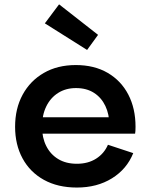

<svg xmlns="http://www.w3.org/2000/svg" viewBox="-20 -853 689 884"><path d="M252 -833 431.5 -692.5 381 -623 186.5 -745.5ZM334 10.5Q246 10.5 182 -25Q118 -60.5 83.8 -123.8Q49.5 -187 49.5 -269.5Q49.5 -353 84.2 -417Q119 -481 181.8 -517.2Q244.5 -553.5 329 -553.5Q414 -553.5 475.8 -517.5Q537.5 -481.5 570.8 -417.5Q604 -353.5 604 -269.5Q604 -257.5 603.5 -250.2Q603 -243 602 -237.5H481.5Q482.5 -245.5 483 -254.8Q483.5 -264 483.5 -276.5Q483.5 -326.5 465.2 -365Q447 -403.5 412.8 -425.5Q378.5 -447.5 330 -447.5Q283 -447.5 247.8 -425.2Q212.5 -403 193 -363Q173.5 -323 173.5 -269.5Q173.5 -219.5 192.8 -181Q212 -142.5 247.8 -120.8Q283.5 -99 334 -99Q385.5 -99 422.5 -122.5Q459.5 -146 477 -186.5L593.5 -148Q564 -74.5 495.5 -32Q427 10.5 334 10.5ZM127 -237.5V-313H546.5L570 -237.5Z"/></svg>

Font: Hepta Slab SemiBold
Style: Regular
Weight: 600
Designer: Michael LaGattuta
Foundry: Michael LaGattuta
Version: Version 1.102